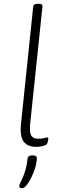

<svg xmlns="http://www.w3.org/2000/svg" viewBox="-20 -772 337 1017"><path d="M173 6Q141 6 121 -7Q101 -20 94 -46.5Q87 -73 91 -114L156 -738Q158 -752 180 -752H184Q196 -752 201 -748.5Q206 -745 205 -738L139 -109Q136 -69 146 -53Q156 -37 184 -37Q202 -37 214 -40.5Q226 -44 230 -44Q233 -44 234.5 -42Q236 -40 236 -37Q236 -33 235 -28.5Q234 -24 232.5 -19.5Q231 -15 229 -10Q227 -5 216.5 -1.5Q206 2 194 4Q182 6 173 6ZM97 225Q92 225 87 223Q82 221 82 214Q82 207 87.5 196.5Q93 186 100 170Q107 154 114.5 129.5Q122 105 126 69Q127 59 133.5 55Q140 51 152 51Q175 51 175 66Q175 88 167 115Q159 142 146.5 167Q134 192 121 208.5Q108 225 97 225Z"/></svg>

Font: Asap ExtraLight
Style: Italic
Weight: 250
Italic angle: -6°
Version: Version 3.001